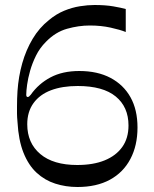

<svg xmlns="http://www.w3.org/2000/svg" viewBox="-20 -734 617 768"><path d="M483 -606Q461 -615 422.5 -623.5Q384 -632 339 -632Q295 -632 248.5 -619Q202 -606 164 -567Q139 -542 124 -511.5Q109 -481 100.5 -451Q92 -421 88.5 -395.5Q85 -370 85 -355Q85 -346 91 -346Q96 -346 103 -355Q134 -399 182 -424.5Q230 -450 297 -450Q370 -450 422 -422.5Q474 -395 502 -345Q530 -295 530 -224Q530 -152 501.5 -98Q473 -44 419.5 -15Q366 14 290 14Q243 14 201 0.5Q159 -13 126.5 -43Q94 -73 74 -123Q54 -173 50 -246Q48 -267 48 -280Q48 -293 48 -308Q48 -324 48.5 -339.5Q49 -355 50 -370Q54 -428 69 -481Q84 -534 110.5 -578.5Q137 -623 176 -654Q205 -678 236.5 -691Q268 -704 299.5 -709Q331 -714 358 -714Q402 -714 433.5 -708.5Q465 -703 483 -698ZM89 -237Q89 -162 141 -118Q193 -74 289 -74Q353 -74 398.5 -92.5Q444 -111 469 -146Q494 -181 494 -232Q494 -306 443 -348Q392 -390 291 -390Q229 -390 184 -373Q139 -356 114 -321.5Q89 -287 89 -237Z"/></svg>

Font: Ojuju Medium
Style: Regular
Weight: 500
Designer: Chisaokwu Joboson, Mirko Velimirovic
Foundry: Udi Foundry
Version: Version 1.000